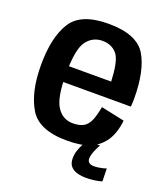

<svg xmlns="http://www.w3.org/2000/svg" viewBox="-136 -696 818 937"><g transform="rotate(20 272.5 -228.0)"><path d="M268.5 5V-84Q214.5 -84 185 -130Q154.5 -175 154.5 -298.5Q154.5 -427 185 -469Q216 -512 267.5 -512Q321 -512 348.5 -472Q371 -435.5 374.5 -339.5H142V-257.5H506.5Q508.5 -276.5 508.5 -299Q508.5 -443.5 462 -522Q414.5 -600.5 267.5 -600.5Q124 -600.5 75 -522.5Q25 -444 25 -298.5Q25 -160.5 74 -77.5Q122 5 268.5 5ZM268.5 -84V5Q345.5 5 390 -14Q434 -33 462 -74Q489.5 -114.5 497 -181L375 -207Q368 -168 356.5 -137.5Q344 -107.5 322 -95.5Q300.5 -84 268.5 -84ZM418 144Q437.5 144 454.8 142Q472 140 484.5 137.2Q497 134.5 501 133L499.5 66Q495.5 68 485 70.8Q474.5 73.5 461.5 75.5Q448.5 77.5 436.5 77.5Q419 77.5 410.5 70Q402 62.5 402 49.5Q402 38.5 406.8 23.8Q411.5 9 418.5 -5.5Q425.5 -20 430.5 -27.5H365Q358.5 -19 349.2 -2.8Q340 13.5 333 34Q326 54.5 326 76Q326 103 339.2 117.8Q352.5 132.5 373.5 138.2Q394.5 144 418 144Z"/></g></svg>

Font: Anybody SemiCondensed SemiBold
Style: Regular
Weight: 600
Width: 4
Version: Version 1.113;gftools[0.9.25]